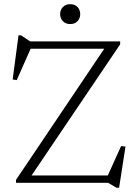

<svg xmlns="http://www.w3.org/2000/svg" viewBox="-20 -874 653 918"><path d="M554.5 -676V-662L122.5 -22.5L115 -35H495.5L559 -175.5L580 -173L549.5 23.5H537L496.5 0H56.5V-14L486.5 -653L501 -641H126.5L60 -491L40.5 -494L68.5 -705H80.5L124 -676ZM315.5 -759Q293.5 -759 280.5 -772.8Q267.5 -786.5 267.5 -806.5Q267.5 -826.5 280.5 -840.2Q293.5 -854 315.5 -854Q338 -854 350.8 -840.2Q363.5 -826.5 363.5 -806.5Q363.5 -786.5 350.8 -772.8Q338 -759 315.5 -759Z"/></svg>

Font: Newsreader 16pt 16pt Light
Style: Regular
Weight: 300
Version: Version 1.003